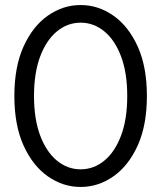

<svg xmlns="http://www.w3.org/2000/svg" viewBox="-20 -731 640 762"><path d="M300 11Q230 11 170 -31Q110 -73 73.5 -153.5Q37 -234 37 -350Q37 -466 73.5 -546.5Q110 -627 170 -669Q230 -711 300 -711Q370 -711 430 -669Q490 -627 526.5 -546.5Q563 -466 563 -350Q563 -234 526.5 -153.5Q490 -73 430 -31Q370 11 300 11ZM300 -59Q352 -59 394 -93.5Q436 -128 460.5 -193Q485 -258 485 -350Q485 -442 460.5 -507Q436 -572 394 -606.5Q352 -641 300 -641Q248 -641 206 -606.5Q164 -572 139.5 -507Q115 -442 115 -350Q115 -258 139.5 -193Q164 -128 206 -93.5Q248 -59 300 -59Z"/></svg>

Font: Red Hat Mono
Style: Regular
Weight: 400
Designer: Pentagram, MCKL
Foundry: Pentagram, MCKL
Version: Version 1.023